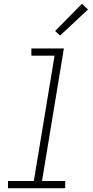

<svg xmlns="http://www.w3.org/2000/svg" viewBox="-20 -990 490 1010"><path d="M22 0V-38H158L267 -697H145V-735H316L201 -38H323V0ZM296 -803 270 -827 411 -970 443 -940Z"/></svg>

Font: Iosevka Etoile XLtObl
Style: Regular
Weight: 200
Italic angle: -9°
Designer: Belleve Invis
Foundry: Belleve Invis
Version: Version 15.5.2; ttfautohint (v1.8.4)